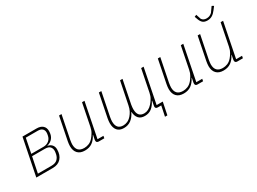

<svg xmlns="http://www.w3.org/2000/svg" viewBox="-45 -1446 3074 2301"><g transform="rotate(-30 1492.0 -295.5)"><path d="M151 -508H346Q400 -508 430 -481.5Q460 -455 460 -407Q460 -348 431.5 -312Q403 -276 355 -265V-263Q393 -255 413.5 -230.5Q434 -206 434 -168Q434 -91 393 -45.5Q352 0 277 0H49ZM275 -31Q329 -31 357 -56Q385 -81 394 -123Q398 -142 399 -152Q400 -162 400 -168Q400 -203 379.5 -225Q359 -247 312 -247H133L89 -31ZM307 -276Q351 -276 381.5 -300Q412 -324 420 -363Q424 -380 425 -389.5Q426 -399 426 -407Q426 -439 405.5 -458Q385 -477 343 -477H179L139 -276Z M691 -508 627 -189Q624 -172 622 -155Q620 -138 620 -128Q620 -19 726 -19Q758 -19 790 -31.5Q822 -44 850 -76Q869 -98 887.5 -129Q906 -160 914 -202L975 -508H1009L914 -31H996L990 0H914Q881 0 881 -29Q881 -34 881.5 -38.5Q882 -43 883 -49L894 -104H891Q862 -47 820.5 -17.5Q779 12 718 12Q654 12 620 -23.5Q586 -59 586 -123Q586 -137 588 -154.5Q590 -172 593 -188L657 -508Z M1778 0H1732Q1698 0 1698 -29Q1698 -37 1701 -49L1712 -104H1708Q1681 -50 1642.5 -19Q1604 12 1547 12Q1490 12 1461.5 -21Q1433 -54 1430 -110H1427Q1401 -53 1358.5 -20.5Q1316 12 1257 12Q1197 12 1167 -23.5Q1137 -59 1137 -122Q1137 -137 1139 -154.5Q1141 -172 1144 -188L1208 -508H1242L1178 -189Q1175 -172 1173 -155Q1171 -138 1171 -128Q1171 -19 1266 -19Q1295 -19 1324.5 -32Q1354 -45 1380 -75Q1400 -98 1415 -127Q1430 -156 1438 -197L1501 -508H1535L1471 -189Q1468 -172 1466.5 -155Q1465 -138 1465 -127Q1465 -19 1556 -19Q1585 -19 1613 -33Q1641 -47 1667 -76Q1686 -97 1705 -128.5Q1724 -160 1732 -202L1793 -508H1827L1732 -31H1817L1782 140H1749Z M2058 -508 1994 -189Q1991 -172 1989 -155Q1987 -138 1987 -128Q1987 -19 2093 -19Q2125 -19 2157 -31.5Q2189 -44 2217 -76Q2236 -98 2254.5 -129Q2273 -160 2281 -202L2342 -508H2376L2281 -31H2363L2357 0H2281Q2248 0 2248 -29Q2248 -34 2248.5 -38.5Q2249 -43 2250 -49L2261 -104H2258Q2229 -47 2187.5 -17.5Q2146 12 2085 12Q2021 12 1987 -23.5Q1953 -59 1953 -123Q1953 -137 1955 -154.5Q1957 -172 1960 -188L2024 -508Z M2609 -508 2545 -189Q2542 -172 2540 -155Q2538 -138 2538 -128Q2538 -19 2644 -19Q2676 -19 2708 -31.5Q2740 -44 2768 -76Q2787 -98 2805.5 -129Q2824 -160 2832 -202L2893 -508H2927L2832 -31H2914L2908 0H2832Q2799 0 2799 -29Q2799 -34 2799.5 -38.5Q2800 -43 2801 -49L2812 -104H2809Q2780 -47 2738.5 -17.5Q2697 12 2636 12Q2572 12 2538 -23.5Q2504 -59 2504 -123Q2504 -137 2506 -154.5Q2508 -172 2511 -188L2575 -508ZM2769 -604Q2729 -604 2707 -622Q2685 -640 2672 -675L2656 -719L2684 -731L2707 -662Q2728 -631 2771 -631Q2794 -631 2811.5 -638Q2829 -645 2848 -662L2897 -731L2923 -717L2891 -675Q2865 -640 2836 -622Q2807 -604 2769 -604Z"/></g></svg>

Font: IBM Plex Sans ExtLt
Style: Italic
Weight: 200
Italic angle: -11°
Designer: Mike Abbink, Paul van der Laan, Pieter van Rosmalen
Foundry: Bold Monday
Version: Version 3.005